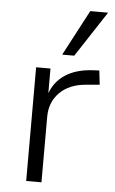

<svg xmlns="http://www.w3.org/2000/svg" viewBox="-54 -789 496 826"><g transform="rotate(5 194.5 -376.0)"><path d="M91 0V-491H153V-379H151Q170 -434 215 -464Q260 -494 327 -499L363 -501L370 -440L312 -435Q239 -429 198 -387.5Q157 -346 157 -283V0ZM198 -555 302 -752H379L250 -555Z"/></g></svg>

Font: Nunito Sans 9pt Light
Style: Regular
Weight: 300
Version: Version 3.101;gftools[0.9.27]